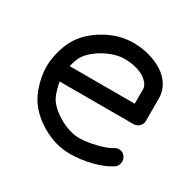

<svg xmlns="http://www.w3.org/2000/svg" viewBox="-124 -673 820 808"><g transform="rotate(30 286.5 -269.5)"><path d="M139.9 -368.9Q130.1 -350.8 122.3 -319.3H438.5V-390.4Q438.5 -401.6 429.9 -413.8Q421.4 -426 405.6 -436.8Q389.9 -447.5 363.9 -454.5Q337.9 -461.4 306.6 -461.4Q278.8 -461.4 245.4 -448.9Q211.9 -436.3 182.9 -414.7Q153.8 -393.1 139.9 -368.9ZM455.6 -113.5Q468.8 -122.6 483.9 -120Q499 -117.4 507.8 -104.5Q516.8 -91.1 514.3 -74.7Q511.7 -58.3 498.5 -49.6Q464.8 -27.1 411.7 -13.5Q358.6 0 306.6 0Q235.8 0 169.2 -39.2Q102.5 -78.4 71.5 -136.2Q56.9 -163.8 47.7 -200.7Q38.6 -237.5 38.6 -269.3Q38.6 -301 47.7 -337.9Q56.9 -374.8 71.5 -402.3Q102.5 -460.2 169.2 -499.4Q235.8 -538.6 306.6 -538.6Q347.2 -538.6 384.8 -528.2Q422.4 -517.8 451.4 -499.1Q480.5 -480.5 497.9 -452.1Q515.4 -423.8 515.4 -390.4V-279.3Q515.4 -264.2 504 -253.2Q492.7 -242.2 476.8 -242.2H117.9Q121.3 -222.7 127.4 -202.5Q133.5 -182.4 139.9 -170.7Q153.8 -146.2 182.9 -124.3Q211.9 -102.3 245.4 -89.6Q278.8 -76.9 306.6 -76.9Q343.3 -76.9 389.5 -88.6Q435.8 -100.3 455.6 -113.5Z"/></g></svg>

Font: Tecnico
Style: Grueso
Weight: 700
Version: Version 1.3